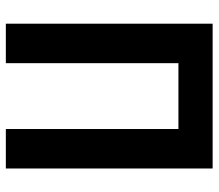

<svg xmlns="http://www.w3.org/2000/svg" viewBox="-64 -666 730 641"><g transform="rotate(90 300.5 -345.0)"><path d="M58.6 -690.4H542V0H410.2V-576.2H190.4V0H58.6Z"/></g></svg>

Font: Dinish
Style: Bold
Weight: 700
Designer: Bert Driehuis
Foundry: Playbeing
Version: Version 3.006; git-39231f3c-release